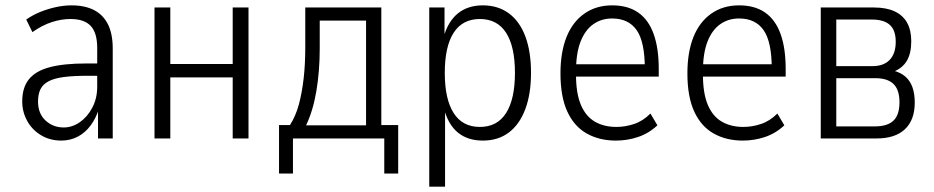

<svg xmlns="http://www.w3.org/2000/svg" viewBox="-20 -517 3488 717"><path d="M209 8Q166 8 132.5 -12.5Q99 -33 81 -66.5Q63 -100 63 -138Q63 -190 88 -221Q113 -252 165.5 -266Q218 -280 302 -280H353V-234H307Q255 -234 219.5 -229.5Q184 -225 162.5 -214Q141 -203 131.5 -184.5Q122 -166 122 -138Q122 -93 150 -67Q178 -41 218 -41Q250 -41 278.5 -61Q307 -81 325 -115.5Q343 -150 343 -193V-338Q343 -394 319 -420Q295 -446 243 -446Q209 -446 173.5 -434.5Q138 -423 101 -397L78 -444Q102 -461 130.5 -472.5Q159 -484 189 -490.5Q219 -497 247 -497Q297 -497 331 -479.5Q365 -462 383 -426.5Q401 -391 401 -335V0H346V-109H349Q338 -75 318 -48Q298 -21 270 -6.5Q242 8 209 8Z M557 0V-489H616V-278H849V-489H908V0H849V-228H616V0Z M1022 131V-50H1063Q1085 -85 1096.5 -128.5Q1108 -172 1114 -224.5Q1120 -277 1120 -341V-489H1404V-50H1467V131H1415V0H1074V131ZM1123 -49H1347V-440H1174V-336Q1174 -252 1161.5 -177.5Q1149 -103 1123 -49Z M1583 180V-489H1640V-377H1636Q1653 -437 1690 -467Q1727 -497 1783 -497Q1840 -497 1880.5 -467Q1921 -437 1942 -380.5Q1963 -324 1963 -245Q1963 -166 1941.5 -109Q1920 -52 1880 -22Q1840 8 1783 8Q1727 8 1690.5 -21.5Q1654 -51 1638 -111H1642V180ZM1772 -43Q1837 -43 1870 -95Q1903 -147 1903 -245Q1903 -343 1870 -394.5Q1837 -446 1772 -446Q1707 -446 1674 -394.5Q1641 -343 1641 -245Q1641 -147 1674 -95Q1707 -43 1772 -43Z M2280 8Q2218 8 2171 -18.5Q2124 -45 2098.5 -100.5Q2073 -156 2073 -243Q2073 -322 2095.5 -378.5Q2118 -435 2162 -466Q2206 -497 2266 -497Q2325 -497 2363.5 -470Q2402 -443 2421 -390Q2440 -337 2440 -260V-231H2116V-277H2403L2388 -261Q2388 -361 2357.5 -404.5Q2327 -448 2266 -448Q2226 -448 2195.5 -426.5Q2165 -405 2148 -361.5Q2131 -318 2131 -250V-239Q2131 -169 2149 -126Q2167 -83 2201 -63Q2235 -43 2282 -43Q2315 -43 2348 -54Q2381 -65 2409 -93L2435 -49Q2403 -19 2363 -5.5Q2323 8 2280 8Z M2754 8Q2692 8 2645 -18.5Q2598 -45 2572.5 -100.5Q2547 -156 2547 -243Q2547 -322 2569.5 -378.5Q2592 -435 2636 -466Q2680 -497 2740 -497Q2799 -497 2837.5 -470Q2876 -443 2895 -390Q2914 -337 2914 -260V-231H2590V-277H2877L2862 -261Q2862 -361 2831.5 -404.5Q2801 -448 2740 -448Q2700 -448 2669.5 -426.5Q2639 -405 2622 -361.5Q2605 -318 2605 -250V-239Q2605 -169 2623 -126Q2641 -83 2675 -63Q2709 -43 2756 -43Q2789 -43 2822 -54Q2855 -65 2883 -93L2909 -49Q2877 -19 2837 -5.5Q2797 8 2754 8Z M3045 0V-489H3244Q3290 -489 3321 -474.5Q3352 -460 3367.5 -432Q3383 -404 3383 -363Q3383 -318 3366.5 -290Q3350 -262 3314 -248L3317 -253Q3344 -246 3361.5 -230.5Q3379 -215 3387.5 -191Q3396 -167 3396 -134Q3396 -69 3359.5 -34.5Q3323 0 3254 0ZM3103 -45H3247Q3294 -45 3316.5 -66.5Q3339 -88 3339 -135Q3339 -182 3316.5 -203.5Q3294 -225 3250 -225H3103ZM3103 -270H3238Q3280 -270 3302.5 -293.5Q3325 -317 3325 -361Q3325 -404 3303 -424Q3281 -444 3236 -444H3103Z"/></svg>

Font: Nunito Sans 10pt Condensed Light
Style: Regular
Weight: 300
Width: 3
Designer: Vernon Adams
Foundry: Vernon Adams
Version: Version 3.101;gftools[0.9.27]